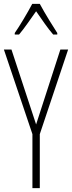

<svg xmlns="http://www.w3.org/2000/svg" viewBox="-20 -969 371 989"><path d="M185 -949H146C123 -905 80 -833 56 -799V-791H78C105 -822 140 -875 166 -911C193 -872 226 -823 254 -791H275V-799C259 -823 210 -902 185 -949ZM166 -328 39 -714H0L147 -278V0H185V-278L331 -714H291Z"/></svg>

Font: Noto Sans Sinhala ExtraCondensed ExtraLight
Style: Regular
Weight: 200
Width: 2
Designer: Jelle Bosma - Monotype Design Team
Foundry: Monotype Imaging Inc.
Version: Version 2.006